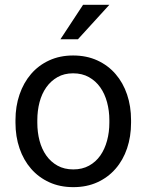

<svg xmlns="http://www.w3.org/2000/svg" viewBox="-20 -769 610 799"><path d="M44.4 -269Q44.4 -326.7 61.3 -375.7Q78.1 -424.8 109.1 -460.9Q140.1 -497.1 184.6 -517.6Q229 -538.1 284.2 -538.1Q340.3 -538.1 385 -517.6Q429.7 -497.1 460.9 -460.9Q492.2 -424.8 508.8 -375.7Q525.4 -326.7 525.4 -269V-258.3Q525.4 -200.7 508.8 -151.6Q492.2 -102.5 460.9 -66.7Q429.7 -30.8 385.3 -10.5Q340.8 9.8 285.2 9.8Q229.5 9.8 185.1 -10.5Q140.6 -30.8 109.4 -66.7Q78.1 -102.5 61.3 -151.6Q44.4 -200.7 44.4 -258.3ZM135.3 -258.3Q135.3 -218.8 144.5 -183.6Q153.8 -148.4 172.6 -121.8Q191.4 -95.2 219.5 -79.6Q247.6 -64 285.2 -64Q322.3 -64 350.6 -79.6Q378.9 -95.2 397.5 -121.8Q416 -148.4 425.5 -183.6Q435.1 -218.8 435.1 -258.3V-269Q435.1 -308.1 425.5 -343.5Q416 -378.9 397.2 -405.5Q378.4 -432.1 350.1 -448Q321.8 -463.9 284.2 -463.9Q247.1 -463.9 219.2 -448Q191.4 -432.1 172.6 -405.5Q153.8 -378.9 144.5 -343.5Q135.3 -308.1 135.3 -269ZM325.7 -749H435.1L304.2 -605.5H231.4Z"/></svg>

Font: RobotoDraft
Style: Regular
Weight: 400
Designer: Google
Foundry: Google
Version: Version 2.000988-w1; 2014